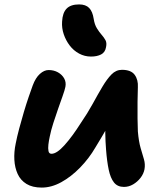

<svg xmlns="http://www.w3.org/2000/svg" viewBox="-20 -837 732 869"><path d="M169 12Q127 12 100 -4.5Q73 -21 60 -49.5Q47 -78 45 -113.5Q43 -149 51 -187Q57 -218 67 -255.5Q77 -293 88 -330Q99 -367 110 -399Q121 -431 128 -450Q141 -485 160.5 -502.5Q180 -520 200 -520Q224 -520 242.5 -509.5Q261 -499 270.5 -482Q280 -465 276 -444Q273 -429 263.5 -402.5Q254 -376 243 -344.5Q232 -313 221.5 -280.5Q211 -248 205 -218Q201 -200 199 -182.5Q197 -165 199.5 -153Q202 -141 213 -141Q237 -141 272 -180Q307 -219 345 -279Q376 -324 399.5 -367Q423 -410 443.5 -444.5Q464 -479 484.5 -500Q505 -521 532 -521Q573 -521 589.5 -498.5Q606 -476 604 -442Q603 -415 602.5 -376.5Q602 -338 602.5 -300.5Q603 -263 604 -242Q608 -196 616.5 -167Q625 -138 631.5 -116Q638 -94 634 -71Q630 -50 616 -32Q602 -14 582.5 -2.5Q563 9 541 9Q512 9 496 -11Q480 -31 472 -69Q464 -107 460 -160Q457 -197 456.5 -235Q456 -273 457 -310Q458 -347 460 -379L514 -352Q507 -336 494 -312Q481 -288 461.5 -253.5Q442 -219 412 -170Q383 -120 342.5 -78.5Q302 -37 257.5 -12.5Q213 12 169 12ZM392 -581Q363 -581 338 -594.5Q313 -608 295.5 -631Q278 -654 268.5 -682Q259 -710 261 -739Q263 -779 281.5 -798Q300 -817 338 -817Q368 -817 383.5 -801Q399 -785 404 -752Q408 -726 418.5 -709Q429 -692 440 -679.5Q451 -667 457.5 -655Q464 -643 460 -624Q456 -600 437.5 -590.5Q419 -581 392 -581Z"/></svg>

Font: Shantell Sans Light
Style: Bold Italic
Weight: 700
Italic angle: -11°
Version: Version 1.011;[c5ecc13dd]